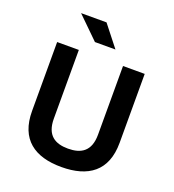

<svg xmlns="http://www.w3.org/2000/svg" viewBox="-168 -1085 1113 1227"><g transform="rotate(20 389.0 -472.0)"><path d="M388.5 -113.5C301 -113.5 238.5 -149 238.5 -263V-730H91V-261.5C91 -68.5 207 11.5 388.5 11.5C570.5 11.5 686.5 -68.5 686.5 -261.5V-730H539V-263C539 -149 476 -113.5 388.5 -113.5ZM171.5 -956 318 -812.5H457.5L344.5 -956Z"/></g></svg>

Font: Monaspace Neon Wide
Style: Bold
Weight: 700
Width: 7
Designer: Riley Cran & the Lettermatic Team
Foundry: Lettermatic
Version: Version 1.000 (Monaspace Neon)